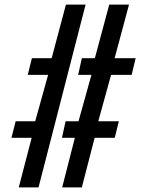

<svg xmlns="http://www.w3.org/2000/svg" viewBox="-20 -820 645 840"><path d="M62 0 118.5 -217H30L48.5 -289.5H134L190.5 -492.5H101.5L119.5 -565.5H206L268.5 -800H354.5L148.5 0ZM252 0 307.5 -217H251L267 -289.5H323.5L380 -492.5H322L338 -565.5H395L458 -800H544.5L481.5 -565.5H573.5L556 -492.5H466L410 -289.5H500L482 -217H394L338 0Z"/></svg>

Font: Big Shoulders Stencil Display SemiBold
Style: Regular
Weight: 600
Designer: Patric King
Foundry: XO Type Co
Version: Version 1.000